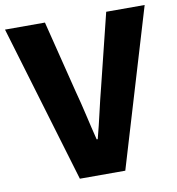

<svg xmlns="http://www.w3.org/2000/svg" viewBox="-92 -820 827 895"><g transform="rotate(-10 321.5 -372.5)"><path d="M214 0H429L652 -745H470L386 -405C365 -325 350 -249 328 -167H323C302 -249 287 -325 265 -405L180 -745H-9Z"/></g></svg>

Font: Noto Sans CJK TC Black
Style: Regular
Weight: 900
Designer: Ryoko NISHIZUKA 西塚涼子 (kana, bopomofo & ideographs); Paul D. Hunt (Latin, Greek & Cyrillic); Sandoll Communications 산돌커뮤니
Foundry: Adobe
Version: Version 2.004;hotconv 1.0.118;makeotfexe 2.5.65603